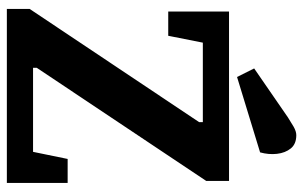

<svg xmlns="http://www.w3.org/2000/svg" viewBox="-182 -702 884 560"><g transform="rotate(90 260.0 -422.0)"><path d="M6 0V-66.4L336.3 -560.9V-571.6H104.4L84.4 -470.7H13.6V-648H507.8V-581.6L177.7 -87.1V-76.4H422.9L443.6 -177.3H513.6V0ZM204.6 -671.4 179.6 -721.3 322.6 -819.9Q335.6 -828.3 349.4 -836.3Q363.3 -844.2 374.2 -844.2Q399.9 -844.2 412.9 -828.2Q425.9 -812.2 428.7 -787.8Q431.4 -763.4 424.4 -738.6Z"/></g></svg>

Font: Faustina Light
Style: Regular
Weight: 300
Designer: Alfonso Garcia
Foundry: http://www.omnibus-type.com
Version: Version 1.200